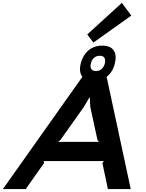

<svg xmlns="http://www.w3.org/2000/svg" viewBox="-74 -1302 1004 1322"><path d="M325.2 -325.2H606.9L597.2 -337.9L547.9 -564.9L543.9 -631.8H542L502.9 -564.9L341.8 -337.9ZM647.9 -865.2Q653.3 -889.6 645 -903.8Q636.7 -918 612.8 -918Q588.9 -918 573 -903.6Q557.1 -889.2 551.8 -865.2Q545.4 -841.8 554.2 -827.4Q563 -813 586.9 -813Q610.8 -813 626.2 -827.4Q641.6 -841.8 647.9 -865.2ZM660.2 -772.9 826.2 0H668.9L630.9 -180.2L642.1 -192.9H226.1L230 -180.2L103 0H-54.2L493.2 -772.9Q467.8 -805.7 481.9 -865.2Q495.1 -919.9 533.9 -953.9Q572.8 -987.8 629.9 -987.8Q687.5 -987.8 709.2 -954.1Q731 -920.4 716.8 -865.2Q703.1 -806.6 660.2 -772.9ZM765.1 -1282.2 830.1 -1194.8 568.8 -1008.8 526.9 -1064.9Z"/></svg>

Font: Sinkin Sans 600 SemiBold Italic
Style: Regular
Weight: 600
Italic angle: -112°
Designer: Keith Bates
Foundry: K-Type
Version: Sinkin Sans (version 1.0)  by Keith Bates   •   © 2014   www